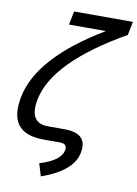

<svg xmlns="http://www.w3.org/2000/svg" viewBox="-97 -761 729 1020"><g transform="rotate(10 268.0 -251.0)"><path d="M218.3 -698.2H535.6L521 -625Q149.9 -413.6 108.4 -205.6Q82 -73.2 188.5 -73.2H276.9Q405.8 -73.2 383.8 35.6Q363.8 136.2 196.3 195.3L175.8 127.9Q287.6 94.2 299.3 36.6Q306.6 0 264.6 0H176.3Q-20.5 0 20 -203.6Q64 -422.9 402.8 -625H203.6Z"/></g></svg>

Font: Sansation
Style: Italic
Weight: 400
Designer: Bernd Montag
Version: Version 1.301